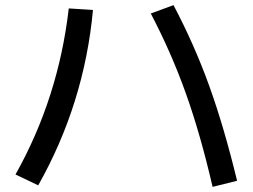

<svg xmlns="http://www.w3.org/2000/svg" viewBox="-20 -726 978 743"><path d="M563.5 -673.8 651.4 -706.1Q731.9 -553.7 789.3 -394.8Q846.7 -235.8 897.5 -26.4L802.7 -2.9Q755.9 -205.6 699.5 -363.8Q643.1 -522 563.5 -673.8ZM246.1 -693.4 339.8 -687.5Q306.2 -325.2 127.9 -8.8L40 -50.8Q206.1 -346.7 246.1 -693.4Z"/></svg>

Font: Pretendard JP Medium
Style: Regular
Weight: 500
Designer: Base glyphs from Inter by Rasmus Andersson; Hangeul glyphs from Noto Sans CJK(Source Han Sans) by Jang Soo-young and Kan
Foundry: Kil Hyung-jin
Version: Version 1.309